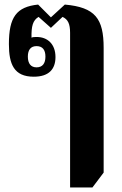

<svg xmlns="http://www.w3.org/2000/svg" viewBox="-20 -581 534 841"><path d="M287 240H385L434 175V-371C434 -500 397 -549 264 -561L203 -505L147 -561C52 -551 19 -506 19 -388C19 -300 41 -245 128 -245C195 -245 223 -279 223 -331C223 -389 187 -419 141 -419C132 -419 124 -419 118 -416C117 -467 124 -492 149 -507L203 -459L254 -507C278 -496 287 -476 287 -437ZM140 -286C115 -286 102 -303 102 -333C102 -363 115 -379 140 -379C166 -379 179 -363 179 -333C179 -303 166 -286 140 -286Z"/></svg>

Font: Noto Serif Thai ExtraCondensed ExtraBold
Style: Regular
Weight: 800
Width: 2
Designer: Monotype Design Team
Foundry: Monotype Imaging Inc.
Version: Version 2.002